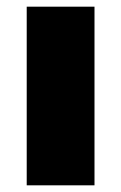

<svg xmlns="http://www.w3.org/2000/svg" viewBox="-20 -555 363 575"><path d="M60 0V-535H263V0Z"/></svg>

Font: Lexend Deca Black
Style: Regular
Weight: 900
Designer: Bonnie Shaver-Troup, Thomas Jockin
Foundry: Lexend
Version: Version 1.007